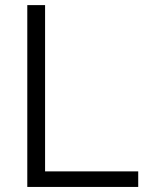

<svg xmlns="http://www.w3.org/2000/svg" viewBox="-20 -739 582 759"><path d="M158.2 -718.8V-61.5H526.4V0H87.9V-718.8Z"/></svg>

Font: Min Sans Light
Style: Regular
Weight: 300
Designer: Jinseong-Kim, NotoSansCJK, Nunito
Foundry: Jinseong-Kim
Version: Version 1.400;Glyphs 3.1.2 (3151)